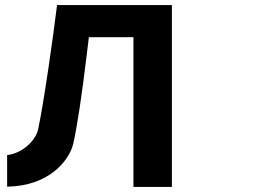

<svg xmlns="http://www.w3.org/2000/svg" viewBox="-20 -734 1039 754"><path d="M130 -227C121 -184 70 -132 8 -125V-1C172 -3 253 -104 268 -171C283 -238 301 -355 321 -522L329 -588H504V0H655V-714H204C188 -583 153 -337 130 -227Z"/></svg>

Font: Passageway
Style: Regular
Weight: 700
Foundry: Ascender Corporation
Version: Version 1.11